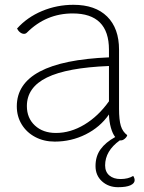

<svg xmlns="http://www.w3.org/2000/svg" viewBox="-20 -580 598 800"><path d="M541 171Q541 184 523.5 192Q506 200 472 200Q432 200 405 175.5Q378 151 378 112Q378 71 399 42Q420 13 460 -9Q449 -23 442 -48Q435 -73 434 -103Q397 -50 337 -20Q277 10 208 10Q163 10 127 -9Q91 -28 70.5 -61.5Q50 -95 50 -137Q50 -325 434 -341V-373Q434 -524 283 -524Q172 -524 92 -444Q87 -439 80 -439Q72 -439 64 -445Q56 -451 51 -461Q93 -508 155 -534Q217 -560 286 -560Q377 -560 426.5 -511Q476 -462 476 -373V-127Q476 -80 483.5 -55.5Q491 -31 510 -17Q509 -10 500.5 -2.5Q492 5 484 5H479Q418 49 418 109Q418 136 435.5 151Q453 166 482 166Q514 166 535 153Q541 162 541 171ZM434 -158V-305Q259 -298 175.5 -257Q92 -216 92 -138Q92 -88 125.5 -57Q159 -26 213 -26Q274 -26 332 -61Q390 -96 434 -158Z"/></svg>

Font: Krub ExtraLight
Style: Regular
Weight: 275
Designer: Ekaluck Peanpanawate
Foundry: Cadson Demak Co.,Ltd.
Version: Version 1.000; ttfautohint (v1.6)